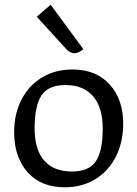

<svg xmlns="http://www.w3.org/2000/svg" viewBox="-20 -785 583 815"><path d="M40 -224Q40 -301 71 -361.5Q102 -422 158 -456Q214 -490 288 -490Q388 -490 445.5 -426.5Q503 -363 503 -260Q503 -183 472.5 -121.5Q442 -60 385.5 -25Q329 10 255 10Q154 10 97 -54Q40 -118 40 -224ZM416 -240Q416 -329 375 -376.5Q334 -424 258 -424Q185 -424 156 -380Q127 -336 127 -240Q127 -149 168 -103Q209 -57 285 -57Q358 -57 387 -100.5Q416 -144 416 -240ZM262 -576 136 -714 195 -765 334 -576Q332 -575 325 -570Q318 -565 311 -562Q304 -559 296 -559Q278 -559 262 -576Z"/></svg>

Font: Enriqueta
Style: Regular
Weight: 400
Designer: Viviana Monsalve, Gustavo Ibarra
Foundry: 72Puntos
Version: Version 2.000